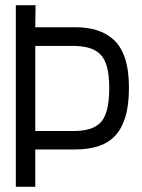

<svg xmlns="http://www.w3.org/2000/svg" viewBox="-20 -720 547 740"><path d="M271 -615H116L117 -700H41V0H116V-144H271Q318 -144 356 -155.5Q394 -167 421 -194Q448 -221 462.5 -267Q477 -313 477 -382Q477 -449 462 -494.5Q447 -540 419 -566Q391 -592 353.5 -603.5Q316 -615 271 -615ZM116 -215V-543H261Q293 -543 319 -536.5Q345 -530 363.5 -513.5Q382 -497 391.5 -465Q401 -433 401 -382Q401 -327 391.5 -293.5Q382 -260 363 -243.5Q344 -227 318.5 -221Q293 -215 261 -215Z"/></svg>

Font: Advent Pro Medium
Style: Regular
Weight: 500
Designer: VivaRado, Andreas Kalpakidis
Foundry: VivaRado, Andreas Kalpakidis
Version: Version 3.000